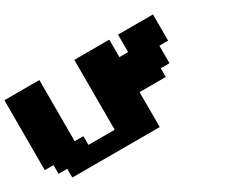

<svg xmlns="http://www.w3.org/2000/svg" viewBox="-104 -907 1395 1189"><g transform="rotate(-30 593.5 -312.5)"><path d="M125 0H750V-250H937.5V-312.5H1000V-437.5H1062.5V-625H812.5V-500H750V-625H500V-125H312.5V-187.5H250V-625H0V-125H62.5V-62.5H125Z"/></g></svg>

Font: Faithful 32x
Style: Bold
Weight: 400
Foundry: Faithful Resource Pack
Version: Version 1.0; January 27, 2023